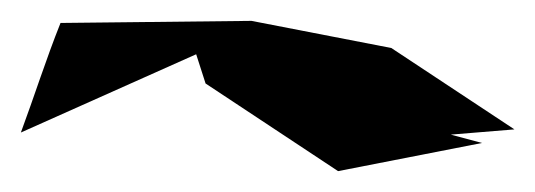

<svg xmlns="http://www.w3.org/2000/svg" viewBox="-20 -11 513 184"><path d="M412 118 473 113 355 35 221 9 38 11C24 46 13 81 0 116L168 41L177 69L304 153L442 126Z"/></svg>

Font: Asimov Silicon
Style: Regular
Weight: 400
Designer: Google
Version: Version 2.000980; 2014